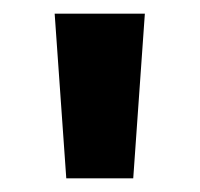

<svg xmlns="http://www.w3.org/2000/svg" viewBox="-20 -736 292 281"><path d="M60 -716 77 -475H175L192 -716Z"/></svg>

Font: Unageo
Style: SemiBold
Weight: 600
Designer: Richard Sepsi
Foundry: Richard Sepsi
Version: Version 2.000